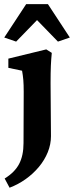

<svg xmlns="http://www.w3.org/2000/svg" viewBox="-31 -670 352 915"><path d="M14.6 224.6 -8.8 180.7Q39.1 151.4 60.1 111.3Q81.1 71.3 81.1 11.7L82 -232.4Q82 -266.6 80.1 -289.1Q78.1 -311.5 74.2 -333L8.8 -346.7V-390.6L189.5 -434.6L215.8 -418Q212.9 -389.6 211.4 -356.9Q210 -324.2 210 -273.4L211.9 -21.5Q211.9 17.6 196.8 55.2Q181.6 92.8 154.3 125.5Q127 158.2 91.3 183.6Q55.7 209 14.6 224.6ZM301.8 -491.2 245.1 -471.7 113.3 -607.4H177.7L45.9 -471.7L-10.7 -491.2L93.8 -650.4H197.3Z"/></svg>

Font: Crimson Pro ExtraLight
Style: Bold
Weight: 700
Version: Version 1.002